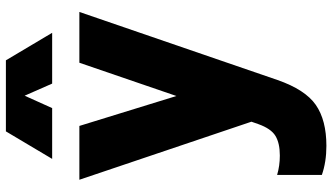

<svg xmlns="http://www.w3.org/2000/svg" viewBox="-252 -596 1100 635"><g transform="rotate(-90 297.5 -279.0)"><path d="M20 0ZM575 -566 350 89Q318 181 267.5 216Q217 251 132 251Q79 251 36 236V88Q66 97 100 97Q141 97 165 82.5Q189 68 204 26L212 3L20 -566H198L297 -245L407 -566ZM338 -656 298 -747 257 -656H89L180 -809H415L506 -656Z"/></g></svg>

Font: Biryani Black
Style: Regular
Weight: 900
Designer: Dan Reynolds and Mathieu Reguer
Foundry: Dan Reynolds and Mathieu Reguer
Version: Version 1.004; ttfautohint (v1.1) -l 5 -r 5 -G 72 -x 0 -D la